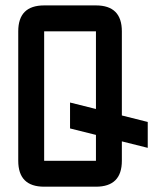

<svg xmlns="http://www.w3.org/2000/svg" viewBox="-20 -704 626 724"><path d="M341.8 0H146.5Q48.8 0 48.8 -97.7V-585.9Q48.8 -683.6 146.5 -683.6H341.8Q439.5 -683.6 439.5 -585.9V-268.6L537.1 -244.1V-146.5L439.5 -170.9V-97.7Q439.5 0 341.8 0ZM341.8 -97.7V-195.3L244.1 -219.7V-317.4L341.8 -293V-585.9H146.5V-97.7Z"/></svg>

Font: BabelStone Runic Short Twig
Style: Regular
Weight: 400
Designer: Andrew West
Foundry: BabelStone
Version: Version 3.003;March 14, 2022